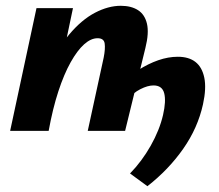

<svg xmlns="http://www.w3.org/2000/svg" viewBox="-20 -452 756 663"><path d="M80 0Q105 -117 140.5 -199.5Q176 -282 219 -333Q262 -384 308 -408Q354 -432 397 -432Q433 -432 456.5 -417Q480 -402 487.5 -370Q495 -338 482 -286L412 0H283L338 -253Q344 -283 341.5 -301.5Q339 -320 317 -320Q294 -320 270.5 -299Q247 -278 224 -237Q201 -196 181.5 -136.5Q162 -77 148 0ZM15 0 106 -424H232L143 0ZM489 191 429 147Q470 105 500.5 51Q531 -3 543 -55Q554 -103 547 -130Q540 -157 510 -157Q490 -157 464.5 -144Q439 -131 423 -109L389 -157Q423 -188 457.5 -210Q492 -232 526.5 -244Q561 -256 594 -256Q632 -256 655 -238Q678 -220 685.5 -183.5Q693 -147 681 -92Q663 -10 612.5 62Q562 134 489 191Z"/></svg>

Font: Ysabeau ExtraBold
Style: Italic
Weight: 800
Italic angle: -12°
Designer: Christian Thalmann (Catharsis Fonts)
Version: Version 2.002